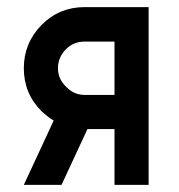

<svg xmlns="http://www.w3.org/2000/svg" viewBox="-20 -520 503 540"><path d="M131 -181 47 0H153L226 -157Q228 -157 230 -157Q232 -157 233 -157H302V0H398V-500H218Q147 -500 97 -450Q47 -399 47 -328Q47 -257 97 -207Q106 -199 114 -192.5Q122 -186 131 -181ZM302 -403V-253H218Q188 -253 166 -276Q143 -298 143 -328Q143 -359 166 -382Q187 -403 218 -403Z"/></svg>

Font: Unageo
Style: Medium
Weight: 500
Designer: Richard Sepsi
Foundry: Richard Sepsi
Version: Version 2.000